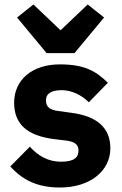

<svg xmlns="http://www.w3.org/2000/svg" viewBox="-20 -824 544 856"><path d="M312 -587 444 -746 371 -804 250 -689 129 -804 56 -746 188 -587ZM247 12C382 12 472 -62 472 -163C472 -254 413 -306 299 -321L240 -329C197 -335 185 -350 185 -378C185 -404 205 -422 255 -422C299 -422 343 -401 376 -368L461 -455C408 -507 357 -537 247 -537C122 -537 43 -467 43 -366C43 -271 101 -219 220 -204L277 -197C314 -192 330 -179 330 -153C330 -122 310 -103 252 -103C195 -103 150 -129 113 -170L26 -82C80 -22 146 12 247 12Z"/></svg>

Font: IBM Plex Devanagari
Style: Bold
Weight: 700
Designer: Mike Abbink, Paul van der Laan, Pieter van Rosmalen, Erin McLaughlin
Foundry: Bold Monday
Version: Version 1.0